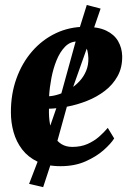

<svg xmlns="http://www.w3.org/2000/svg" viewBox="-20 -674 542 792"><path d="M451 -103Q438 -82 408 -55.2Q378 -28.5 333.2 -8.5Q288.5 11.5 229.5 11.5Q173.5 11.5 134.5 -7.2Q95.5 -26 71.2 -57.8Q47 -89.5 36 -129Q25 -168.5 25 -209.5Q24.5 -285.5 47.8 -350Q71 -414.5 112.5 -462.2Q154 -510 210 -536.8Q266 -563.5 331.5 -563.5Q384.5 -563.5 417.8 -547.8Q451 -532 467 -504.5Q483 -477 484 -443.5Q485 -396 465.2 -360.2Q445.5 -324.5 412.5 -299.2Q379.5 -274 339.2 -258Q299 -242 257.8 -234.2Q216.5 -226.5 182 -225.5Q181 -189.5 186.5 -160.5Q192 -131.5 204 -110.8Q216 -90 234.5 -79Q253 -68 278 -68Q313.5 -68 340.8 -80Q368 -92 388.8 -110.2Q409.5 -128.5 424.5 -146.5ZM299 -503Q269.5 -503 248.5 -481.5Q227.5 -460 213.5 -425.8Q199.5 -391.5 192 -352Q184.5 -312.5 182.5 -277Q201.5 -278 224 -285.5Q246.5 -293 268 -306.2Q289.5 -319.5 307.2 -338.2Q325 -357 335.2 -381.5Q345.5 -406 344.5 -435Q343 -469.5 331.5 -486.2Q320 -503 299 -503ZM158 98 100 84.5 143 -27.5 231.5 -283 300.5 -533.5 338 -653.5 395 -638.5 356 -525 266.5 -272.5 195.5 -16Z"/></svg>

Font: Merriweather 36pt ExtraBold
Style: Italic
Weight: 800
Italic angle: -7.8°
Version: Version 2.101